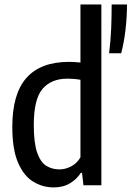

<svg xmlns="http://www.w3.org/2000/svg" viewBox="-20 -828 588 858"><path d="M220 9.5Q171 9.5 128.8 -16Q86.5 -41.5 60.8 -100.8Q35 -160 35 -261Q35 -409 98.5 -480.2Q162 -551.5 288 -551.5Q312.5 -551.5 339.5 -548.5V-808H433V0H353L346.5 -55.5H341Q324 -28 293.2 -9.2Q262.5 9.5 220 9.5ZM245.5 -71Q272.5 -71 298.5 -84.8Q324.5 -98.5 339.5 -125V-471.5Q312 -476.5 281.5 -476.5Q209 -476.5 170 -430.8Q131 -385 131 -269.5Q131 -188.5 146.2 -145.5Q161.5 -102.5 187.2 -86.8Q213 -71 245.5 -71ZM467.5 -590Q474.5 -644.5 476.8 -700.2Q479 -756 479 -808H547.5Q547.5 -753.5 541 -696.2Q534.5 -639 521.5 -590Z"/></svg>

Font: Encode Sans Condensed Medium
Style: Regular
Weight: 500
Width: 3
Designer: Multiple Designers
Foundry: Impallari Type
Version: Version 3.000; ttfautohint (v1.8.3) -l 8 -r 50 -G 200 -x 14 